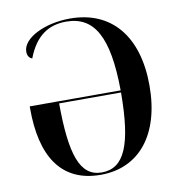

<svg xmlns="http://www.w3.org/2000/svg" viewBox="-82 -800 829 886"><g transform="rotate(-10 332.5 -357.5)"><path d="M320 10C499 10 612 -126 612 -357C612 -587 499 -725 304 -725C184 -725 79 -672 79 -609C79 -591 87 -578 101 -574C140 -676 203 -714 284 -714C415 -714 475 -610 477 -358H51V-347C51 -128 131 10 320 10ZM326 0C224 0 188 -107 187 -348H477C476 -103 432 0 326 0Z"/></g></svg>

Font: Noto Serif Display SemiCondensed SemiBold
Style: Regular
Weight: 600
Width: 4
Designer: Monotype Design Team
Foundry: Monotype Imaging Inc.
Version: Version 2.009